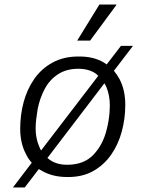

<svg xmlns="http://www.w3.org/2000/svg" viewBox="-20 -770 640 846"><path d="M276 10Q213 10 167 -16Q159 -20 151 -25L89 56H37L120 -53Q105 -69 95 -90Q69 -138 69 -203Q69 -263 84 -319.5Q99 -376 130.5 -421.5Q162 -467 211 -494Q260 -521 325 -521H331Q392 -521 437 -495Q444 -490 450 -486L513 -568H566L482 -458Q496 -441 507 -421Q532 -373 532 -308Q532 -247 516.5 -190Q501 -133 469.5 -88Q438 -43 391 -16.5Q344 10 281 10ZM161 -107 413 -436Q408 -441 403 -445Q372 -467 325 -467Q273 -467 236 -443Q199 -419 177.5 -379Q156 -339 146 -290Q142 -266 139.5 -244.5Q137 -223 137 -204Q137 -160 153 -124Q156 -115 161 -107ZM276 -44Q350 -44 392 -88.5Q434 -133 450 -199Q455 -218 458 -236.5Q461 -255 462.5 -273Q464 -291 464 -305Q464 -349 449 -386Q445 -395 440 -403L189 -74Q194 -70 199 -66Q230 -44 276 -44ZM320 -591 418 -750H493L492 -747L377 -591Z"/></svg>

Font: Chivo Mono Medium ExtraLight
Style: Italic
Weight: 250
Italic angle: -8.05°
Monospace: yes
Version: Version 1.008